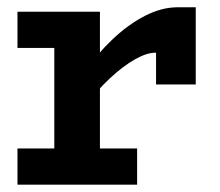

<svg xmlns="http://www.w3.org/2000/svg" viewBox="-20 -503 598 523"><path d="M208.5 -209.2V-304.8Q244.7 -356.5 287.4 -396.7Q330.1 -437 375.3 -460.1Q420.6 -483.2 463.9 -483.2H513.2V-273H405.1V-359.5Q380.9 -360 348.6 -341.9Q316.3 -323.8 280.2 -290.5Q244.2 -257.2 208.5 -209.2ZM27.6 0V-98.5H353.5V0ZM127.9 -30.7V-471H252.2V-30.7ZM27.6 -372.5V-471H244.5V-372.5Z"/></svg>

Font: BioRhyme ExtraBold
Style: Regular
Weight: 800
Designer: Aoife Mooney
Foundry: Aoife Mooney Type
Version: Version 1.600;gftools[0.9.33]